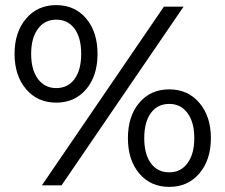

<svg xmlns="http://www.w3.org/2000/svg" viewBox="-20 -726 883 752"><path d="M37 -515Q37 -600 82 -653Q127 -706 200 -706Q273 -706 317.5 -653.5Q362 -601 362 -515Q362 -429 317.5 -376.5Q273 -324 200 -324Q127 -324 82 -377Q37 -430 37 -515ZM622 -700H699L221 0H144ZM298 -515Q298 -578 272 -613.5Q246 -649 200 -649Q155 -649 128.5 -613Q102 -577 102 -515Q102 -453 128.5 -417Q155 -381 200 -381Q246 -381 272 -416.5Q298 -452 298 -515ZM481 -185Q481 -271 525.5 -323.5Q570 -376 643 -376Q716 -376 761 -323Q806 -270 806 -185Q806 -100 761 -47Q716 6 643 6Q570 6 525.5 -46.5Q481 -99 481 -185ZM741 -185Q741 -247 714.5 -283Q688 -319 643 -319Q597 -319 571 -283.5Q545 -248 545 -185Q545 -122 571 -86.5Q597 -51 643 -51Q688 -51 714.5 -87Q741 -123 741 -185Z"/></svg>

Font: APTA Sans Medium
Style: Bold
Weight: 500
Version: Version 7.200